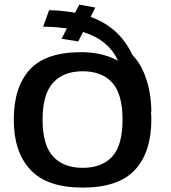

<svg xmlns="http://www.w3.org/2000/svg" viewBox="-20 -826 755 850"><path d="M346 4.5Q504 4.5 577 -73.5Q650 -151.5 650 -298Q650 -425.5 564.8 -510.2Q479.5 -595 339.5 -595Q182 -595 111.5 -517.5Q41 -440 41 -296Q41 -153 114.8 -74.2Q188.5 4.5 346 4.5ZM346 -83Q260.5 -83 214.5 -133.8Q168.5 -184.5 168.5 -296Q168.5 -408 214.5 -459.2Q260.5 -510.5 346 -510.5Q431.5 -510.5 477 -460Q522.5 -409.5 522.5 -296Q522.5 -183 477 -133Q431.5 -83 346 -83ZM650 -330.5Q650 -377 641.2 -423.5Q632.5 -470 614 -511.2Q595.5 -552.5 567 -582Q543.5 -631.5 509.8 -668Q476 -704.5 431.2 -729Q386.5 -753.5 328.5 -766.2Q270.5 -779 197.5 -781L171 -708Q241 -707 298.2 -696.5Q355.5 -686 399.8 -663.5Q444 -641 474 -603.8Q504 -566.5 519.5 -510.2Q535 -454 535 -376.5ZM326.5 -642.5 402 -792.5 331 -805.5 252.5 -654.5Z"/></svg>

Font: Anybody SemiExpanded Medium
Style: Regular
Weight: 500
Width: 6
Version: Version 1.113;gftools[0.9.25]